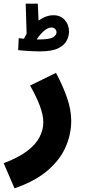

<svg xmlns="http://www.w3.org/2000/svg" viewBox="-56 -796 470 1046"><path d="M23 230 -36 93Q44 63 91.5 27Q139 -9 159.5 -49Q180 -89 180 -129Q180 -170 160.5 -221Q141 -272 108 -330L249 -399Q287 -328 309.5 -262.5Q332 -197 332 -138Q332 -64 301 6Q270 76 202 134Q134 192 23 230ZM162 -516Q144 -516 120 -517Q96 -518 74.5 -520Q53 -522 43 -523L46 -588Q59 -587 75 -585Q81 -599 89 -613L84 -776H150L154 -684Q195 -713 235 -713Q274 -713 297 -687Q320 -661 320 -623Q320 -601 308 -576Q296 -551 262 -533.5Q228 -516 162 -516ZM224 -646Q203 -646 180 -624.5Q157 -603 144 -581Q150 -581 155 -581Q214 -581 233 -593Q252 -605 252 -620Q252 -630 244.5 -638Q237 -646 224 -646Z"/></svg>

Font: Noto Sans Arabic SemCond ExtBd
Style: Regular
Weight: 800
Width: 4
Designer: Monotype Design Team, Nadine Chahine, Nizar Qandah and Khaled Hosny
Foundry: Monotype Imaging Inc.
Version: Version 2.012; ttfautohint (v1.8.4.7-5d5b)